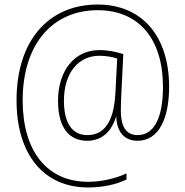

<svg xmlns="http://www.w3.org/2000/svg" viewBox="-20 -730 817 847"><path d="M726 -347C726 -569 608 -710 411 -710C199 -710 53 -557 53 -287C53 -53 169 97 369 97C433 97 492 84 538 62V35C489 58 426 72 369 72C186 72 80 -65 80 -287C80 -538 214 -685 411 -685C596 -685 699 -554 699 -347C699 -213 661 -134 587 -134C534 -134 513 -175 513 -243C513 -272 515 -308 516 -331L524 -491C495 -501 458 -509 418 -509C310 -509 236 -420 236 -285C236 -169 283 -109 365 -109C419 -109 468 -138 492 -215H493C495 -148 529 -109 587 -109C680 -109 726 -206 726 -347ZM262 -285C262 -410 327 -484 418 -484C449 -484 474 -479 497 -472L489 -319C482 -189 438 -134 365 -134C297 -134 262 -190 262 -285Z"/></svg>

Font: Noto Sans Hebrew SemiCondensed Thin
Style: Regular
Weight: 100
Width: 4
Designer: Monotype Design Team
Foundry: Monotype Imaging Inc.
Version: Version 2.004